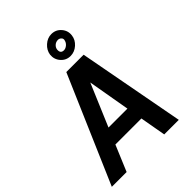

<svg xmlns="http://www.w3.org/2000/svg" viewBox="-260 -1058 1184 1184"><g transform="rotate(-45 332.0 -466.0)"><path d="M5 -1 307 -700H458L589 -1H462L432 -170H205L134 -1ZM366 -550 249 -274H414ZM396 -751Q358 -751 333 -779.5Q308 -808 312 -847Q317 -881 345 -906Q373 -931 407 -931Q446 -931 471 -902Q496 -873 491 -835Q487 -801 459 -776Q431 -751 396 -751ZM411 -877Q393 -877 380 -865.5Q367 -854 365 -838Q362 -805 392 -805Q407 -805 421.5 -817.5Q436 -830 439 -850Q440 -861 431 -869Q422 -877 411 -877Z"/></g></svg>

Font: Kulim Park
Style: Bold Italic
Weight: 700
Italic angle: -8°
Designer: Noponies / Dale Sattler
Foundry: Noponies
Version: Version 1.000; ttfautohint (v1.8.3)